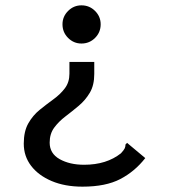

<svg xmlns="http://www.w3.org/2000/svg" viewBox="-20 -580 640 719"><path d="M285 -560Q315 -560 336 -539Q357 -518 357 -489Q357 -459 336 -438Q315 -417 285 -417Q256 -417 235 -438Q214 -459 214 -489Q214 -518 235 -539Q256 -560 285 -560ZM333 -303Q333 -261 316.5 -233Q300 -205 275 -184Q250 -163 225 -144Q200 -125 183 -102Q166 -79 166 -46Q166 -5 203.5 16Q241 37 295 37Q379 37 433 -6Q444 -18 447 -24.5Q450 -31 450 -39L456 -45L463 -39L524 12Q485 62 430.5 90.5Q376 119 289 119Q223 119 173.5 98Q124 77 96.5 41Q69 5 69 -42Q69 -88 86 -118Q103 -148 129 -169Q155 -190 180.5 -208.5Q206 -227 223 -249.5Q240 -272 240 -304V-348H333Z"/></svg>

Font: Inconsolata Expanded SemiBold
Style: Regular
Weight: 600
Width: 7
Monospace: yes
Designer: Raph Levien, Cyreal, Brenton Simpson
Foundry: Raph Levien, Cyreal, Google
Version: Version 3.001; ttfautohint (v1.8.2.53-6de2)